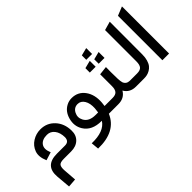

<svg xmlns="http://www.w3.org/2000/svg" viewBox="-100 -1354 2210 2210"><g transform="rotate(-45 1005.0 -249.5)"><path d="M349 -98Q415 -98 417 -166Q416 -242 380.5 -287.5Q345 -333 289 -333Q210 -333 177 -286.5Q144 -240 178 -160L79 -129Q39 -221 63.5 -288Q88 -355 148.5 -393Q209 -431 280 -431Q385 -431 454 -356.5Q523 -282 525 -167Q527 -91 479.5 -45.5Q432 0 350 0H231Q172 0 155.5 22.5Q139 45 143 101L155 260L49 268L34 94Q17 -98 218 -98Z M585 101Q783 107 851 0H846Q691 0 627 -103Q578 -182 605 -280Q630 -371 704 -410Q743 -431 789 -431Q890 -431 949 -351.5Q1008 -272 999 -149Q997 -124 993 -98H1100V0H965Q878 203 594 196ZM789 -334Q730 -334 702 -279Q674 -224 703 -169Q740 -98 847 -98H888Q891 -120 895 -157Q900 -237 870 -285.5Q840 -334 789 -334Z M1321 -404Q1321 -376 1320 -325Q1319 -187 1330 -149Q1348 -99 1404 -98H1499V0H1406Q1309 0 1264 -78Q1218 0 1121 0H1027V-98H1123Q1173 -98 1194 -122.5Q1215 -147 1215 -200V-392ZM1145 -490V-562L1240 -586V-490ZM1220 -623V-695L1315 -719V-623ZM1289 -490V-562L1384 -586V-490Z M1720 -211Q1720 -161 1708.5 -122.5Q1697 -84 1679 -61.5Q1661 -39 1636 -24.5Q1611 -10 1587 -5Q1563 0 1536 0H1427V-98H1523Q1574 -98 1594.5 -122.5Q1615 -147 1615 -202V-712L1721 -742Z M1836 -723 1945 -767V0H1836Z"/></g></svg>

Font: LT Superior Semi-bold
Style: Regular
Weight: 600
Designer: Daniel Lyons
Foundry: LyonsType
Version: Version 1.0